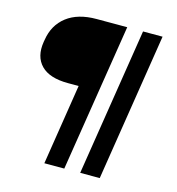

<svg xmlns="http://www.w3.org/2000/svg" viewBox="-109 -828 851 922"><g transform="rotate(15 317.0 -367.0)"><path d="M293.9 0H194.8L257.8 -400.9H205.1Q112.8 -400.9 70.8 -443.8Q28.8 -486.8 41 -562L43 -573.2Q54.7 -648.4 110.1 -691.2Q165.5 -733.9 257.8 -733.9H410.2ZM470.2 0H373L488.8 -733.9H585.9Z"/></g></svg>

Font: Sora Italic
Style: Regular
Weight: 400
Designer: Jonathan Barnbrook, Julián Moncada
Foundry: Barnbrook Fonts
Version: Version 2.000